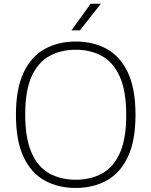

<svg xmlns="http://www.w3.org/2000/svg" viewBox="-20 -964 784 994"><path d="M372 9Q280 9 210.2 -30Q140.5 -69 101.5 -152.5Q62.5 -236 62.5 -370Q62.5 -504 101.8 -587.5Q141 -671 211 -710Q281 -749 372 -749Q464 -749 533.8 -710Q603.5 -671 642.5 -587.5Q681.5 -504 681.5 -370Q681.5 -236 642.2 -152.5Q603 -69 533 -30Q463 9 372 9ZM372 -33.5Q450 -33.5 509 -66.2Q568 -99 600.8 -172.5Q633.5 -246 633.5 -368Q633.5 -492 600.5 -566.2Q567.5 -640.5 508.8 -673.5Q450 -706.5 372 -706.5Q294.5 -706.5 235.5 -673.8Q176.5 -641 143.5 -567.8Q110.5 -494.5 110.5 -372Q110.5 -248 143.2 -173.8Q176 -99.5 235 -66.5Q294 -33.5 372 -33.5ZM350 -807 449 -944.5H502L394 -807Z"/></svg>

Font: Encode Sans SemiExpanded ExtraLight
Style: Regular
Weight: 250
Width: 6
Designer: Multiple Designers
Foundry: Impallari Type
Version: Version 3.002